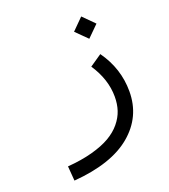

<svg xmlns="http://www.w3.org/2000/svg" viewBox="-132 -558 794 904"><g transform="rotate(-20 265.0 -105.5)"><path d="M343.3 -224.6 403.3 -265.6Q472.2 -169.4 472.2 -54.2Q472.2 72.8 374.3 155Q276.4 237.3 85.4 252.4L79.6 179.2Q149.4 173.8 204.1 158.9Q258.8 144 295.2 122.8Q331.5 101.6 355 73.2Q378.4 44.9 388.7 13.7Q398.9 -17.6 398.9 -54.2Q398.9 -141.1 343.3 -224.6ZM323.2 -406.7 379.4 -462.9 435.5 -406.7 379.4 -351.1Z"/></g></svg>

Font: AzarMehrMonospaced
Style: SansBold
Weight: 1
Designer: Amin Abedi
Version: Version 1.00